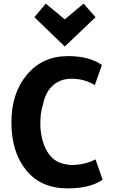

<svg xmlns="http://www.w3.org/2000/svg" viewBox="-20 -1021 671 1061"><path d="M547 -28Q479 20 353 20Q206 20 124.5 -80.5Q43 -181 43 -345Q43 -506 129 -608.5Q215 -711 356 -711Q473 -711 543 -662L504 -551Q445 -586 376 -586Q314 -586 272.5 -549Q231 -512 218 -445Q201 -395 203 -325Q207 -241 241 -183.5Q275 -126 339 -114Q370 -107 396 -110Q455 -113 508 -140ZM233 -1001 338 -914 442 -1001 508 -926 338 -764 170 -926Z"/></svg>

Font: Repo
Style: Bold
Weight: 700
Designer: Stefan Peev
Foundry: Context Ltd
Version: Version 001.000